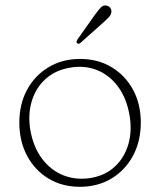

<svg xmlns="http://www.w3.org/2000/svg" viewBox="-20 -690 600 720"><path d="M280.5 -469Q347 -469 398.2 -438.2Q449.5 -407.5 478.8 -353.8Q508 -300 508 -230.5Q508 -160.5 478.8 -106Q449.5 -51.5 398 -20.5Q346.5 10.5 279.5 10.5Q213 10.5 161.8 -20.5Q110.5 -51.5 81.5 -106Q52.5 -160.5 52.5 -230.5Q52.5 -300 81.8 -353.8Q111 -407.5 162.5 -438.2Q214 -469 280.5 -469ZM322.5 -23Q376 -32.5 411.5 -66Q447 -99.5 461.5 -149.8Q476 -200 465.5 -259Q454.5 -322 422.5 -365.2Q390.5 -408.5 343.8 -427.2Q297 -446 241 -436Q186.5 -426.5 150 -393Q113.5 -359.5 98.8 -309.5Q84 -259.5 94 -201Q105.5 -137 138.5 -93.8Q171.5 -50.5 219.2 -32Q267 -13.5 322.5 -23ZM335.5 -634Q348.5 -652 357.8 -661.8Q367 -671.5 379.5 -669Q389 -667 394 -659.8Q399 -652.5 397.5 -643.5Q396 -634 387.8 -625.2Q379.5 -616.5 369 -607L281 -528.5Q275 -523.5 269.5 -528Q266 -530.5 267.2 -534.5Q268.5 -538.5 270.5 -542Z"/></svg>

Font: Fraunces 9pt SuperSoft Thin
Style: Regular
Weight: 100
Version: Version 1.000;[b76b70a41]